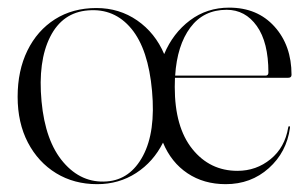

<svg xmlns="http://www.w3.org/2000/svg" viewBox="-20 -460 784 490"><path d="M226 -439.5Q284.5 -439.5 330.2 -407.8Q376 -376 399 -322Q421.5 -375.5 464.8 -408Q508 -440.5 565 -440.5Q637 -440.5 680.5 -392.2Q724 -344 724 -269Q724 -261.5 715.5 -261.5H426.5Q426 -250 426 -238Q426 -135.5 470.8 -79.8Q515.5 -24 586 -24Q634 -24 670.5 -53.8Q707 -83.5 715.5 -134.5Q716 -138 718 -138Q720.5 -138 720 -133.5Q711.5 -71.5 666 -30.8Q620.5 10 556 10Q500 10 458.5 -17.8Q417 -45.5 396 -96Q371.5 -47 327.5 -18.5Q283.5 10 228 10Q169 10 123.2 -18Q77.5 -46 51.2 -96.2Q25 -146.5 25 -213Q25 -280 50 -331Q75 -382 120.2 -410.8Q165.5 -439.5 226 -439.5ZM558.5 -435Q499.5 -435 465.8 -389.8Q432 -344.5 427 -267H657.5Q665 -267 665 -275Q665 -352 635.5 -393.5Q606 -435 558.5 -435ZM253 3Q312.5 -1.5 345 -62.5Q377.5 -123.5 368 -228Q358.5 -334.5 315.2 -386.8Q272 -439 205 -433.5Q139.5 -428.5 108 -366Q76.5 -303.5 86 -201.5Q95.5 -99.5 141.8 -45.8Q188 8 253 3Z"/></svg>

Font: Fraunces 144pt Light
Style: Regular
Weight: 300
Version: Version 1.000;[b76b70a41]